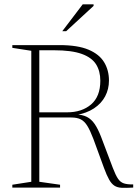

<svg xmlns="http://www.w3.org/2000/svg" viewBox="-20 -890 652 911"><path d="M298 -357Q368.5 -357 412.2 -394.5Q456 -432 456 -507Q456 -552.5 435.8 -584.8Q415.5 -617 367.8 -634.2Q320 -651.5 236 -651.5H130L117 -676H262.5Q349 -676 400.2 -654.2Q451.5 -632.5 474.2 -594.5Q497 -556.5 497 -508Q497 -467 479 -433Q461 -399 426 -375.8Q391 -352.5 339 -344V-347.5Q371 -346 392 -335.5Q413 -325 428.8 -302.2Q444.5 -279.5 459.5 -241L515.5 -93Q528.5 -59 539.8 -42.2Q551 -25.5 567.5 -20Q584 -14.5 612 -15V0Q579 2 557.8 1Q536.5 0 522.8 -9Q509 -18 497.8 -37.8Q486.5 -57.5 473.5 -93L423 -231Q408 -270.5 394.5 -292.5Q381 -314.5 363.5 -323.5Q346 -332.5 318.5 -332.5H140.5L134 -357ZM166.5 -676V-27.5L265 -13.5V0H38.5V-13.5L128.5 -27.5V-649L38.5 -663V-676ZM275.5 -742 372.5 -869.5H424V-862L294 -742Z"/></svg>

Font: Newsreader 16pt 16pt ExtraLight
Style: Regular
Weight: 250
Version: Version 1.003